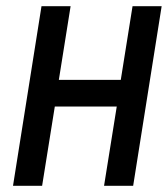

<svg xmlns="http://www.w3.org/2000/svg" viewBox="-20 -600 542 620"><path d="M22 0H116L157 -256H357L316 0H410L502 -580H408L370 -342H170L208 -580H114Z"/></svg>

Font: Charger Pro
Style: ExBdNarObl
Weight: 400
Designer: Jasper
Foundry: Cannot Into Space Fonts
Version: Version 1.09